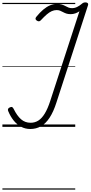

<svg xmlns="http://www.w3.org/2000/svg" viewBox="-20 -1057 755 1600"><path d="M232 18Q191 18 156 -0.5Q121 -19 94 -52.5Q67 -86 48 -132Q44 -141 47.5 -149.5Q51 -158 62 -162Q74 -168 80.5 -165Q87 -162 93 -151Q122 -92 155.5 -63Q189 -34 235 -34Q271 -34 300 -52.5Q329 -71 353.5 -111.5Q378 -152 399 -217L642 -963Q626 -952 607.5 -945.5Q589 -939 569 -939Q548 -939 533 -944Q518 -949 505.5 -956Q493 -963 480.5 -968Q468 -973 452 -973Q431 -973 411 -964Q391 -955 369.5 -936.5Q348 -918 321 -889Q314 -881 306 -879.5Q298 -878 287 -885Q277 -892 276 -899.5Q275 -907 282 -916Q312 -953 340.5 -977Q369 -1001 397 -1012.5Q425 -1024 454 -1024Q478 -1024 495 -1019Q512 -1014 525 -1006.5Q538 -999 551 -994Q564 -989 580 -989Q603 -989 623.5 -999.5Q644 -1010 659 -1023Q668 -1031 675 -1034Q682 -1037 692 -1037Q705 -1037 711 -1031Q717 -1025 714 -1015L451 -205Q426 -126 393.5 -76.5Q361 -27 321 -4.5Q281 18 232 18ZM0 513H607V523H0ZM0 -20H607V0H0ZM0 -505H607V-500H0ZM0 -1033H607V-1023H0Z"/></svg>

Font: Playwrite IN Guides
Style: Regular
Weight: 400
Designer: Veronika Burian, José Scaglione
Foundry: TypeTogether
Version: Version 1.003